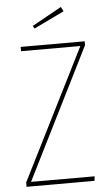

<svg xmlns="http://www.w3.org/2000/svg" viewBox="-58 -896 535 935"><g transform="rotate(-5 209.0 -429.0)"><path d="M275.9 -857.9 287.1 -835.9 139.2 -764.2 131.8 -777.8ZM377 -681.2V-662.1L57.1 -22H368.2L365.2 0H33.2V-21L354 -660.2H64V-681.2Z"/></g></svg>

Font: Fira Sans Compressed Thin
Style: Regular
Weight: 100
Width: 1
Designer: Carrois Corporate & Edenspiekermann AG
Foundry: Carrois Corporate GbR & Edenspiekermann AG
Version: Version 4.203;PS 004.203;hotconv 1.0.88;makeotf.lib2.5.64775